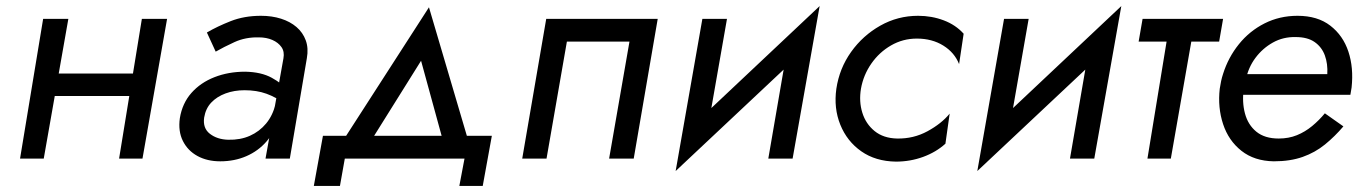

<svg xmlns="http://www.w3.org/2000/svg" viewBox="-20 -522 4483 632"><path d="M139 -280H471L459 -206H127ZM530 -460 449 0H372L447 -460ZM205 -460 124 0H46L122 -460Z M652 -135Q647 -100 671 -81.5Q695 -63 731 -62Q771 -61 802.5 -75Q834 -89 856 -115.5Q878 -142 887 -180L894 -129Q884 -87 857 -56Q830 -25 791 -8Q752 9 705 9Q662 9 630 -8.5Q598 -26 582 -58Q566 -90 572 -133Q580 -182 610 -216Q640 -250 686 -268Q732 -286 787 -286Q840 -285 874.5 -266Q909 -247 927 -225L920 -179Q889 -202 857 -213.5Q825 -225 785 -225Q751 -225 722.5 -214.5Q694 -204 675.5 -184.5Q657 -165 652 -135ZM661 -415Q695 -435 739.5 -452.5Q784 -470 839 -470Q875 -470 905 -460.5Q935 -451 956 -433Q977 -415 986.5 -389Q996 -363 990 -330L934 0H854L913 -330Q917 -352 906.5 -367Q896 -382 876.5 -390.5Q857 -399 832 -399Q788 -400 752 -383.5Q716 -367 690 -352Z M1184 -31H1091L1392 -498L1530 -30H1446L1366 -322ZM1115 0 1099 90H1013L1043 -75H1599L1569 90H1492L1509 0Z M2066 0H1985L2052 -385H1846L1779 0H1699L1778 -460H2145Z M2204 41 2233 -83 2678 -502 2649 -377ZM2305 -72 2204 41 2292 -460H2373ZM2589 0H2509L2576 -389L2678 -502Z M2814 -230Q2807 -188 2818.5 -151Q2830 -114 2859 -90.5Q2888 -67 2933 -66Q2987 -65 3033 -90Q3079 -115 3106 -148L3092 -49Q3061 -21 3018.5 -5.5Q2976 10 2929 10Q2862 9 2815 -24Q2768 -57 2746 -111.5Q2724 -166 2733 -230Q2743 -297 2781.5 -351Q2820 -405 2877.5 -437.5Q2935 -470 3002 -470Q3047 -470 3086.5 -455Q3126 -440 3152 -411L3137 -311Q3122 -349 3085 -372Q3048 -395 2998 -395Q2952 -395 2913 -372.5Q2874 -350 2848 -312.5Q2822 -275 2814 -230Z M3197 41 3226 -83 3671 -502 3642 -377ZM3298 -72 3197 41 3285 -460H3366ZM3582 0H3502L3569 -389L3671 -502Z M4006 -460 3993 -385H3728L3741 -460ZM3911 -440 3834 0H3757L3829 -440Z M4052 -278H4349Q4351 -312 4341 -339.5Q4331 -367 4307.5 -383.5Q4284 -400 4245 -400Q4204 -401 4170 -382Q4136 -363 4112.5 -331.5Q4089 -300 4081 -260L4074 -230Q4068 -186 4078 -148.5Q4088 -111 4115.5 -88.5Q4143 -66 4189 -66Q4222 -66 4249 -77Q4276 -88 4299 -107Q4322 -126 4341 -149L4402 -106Q4374 -73 4341.5 -46.5Q4309 -20 4268 -5.5Q4227 9 4173 9Q4109 8 4066.5 -25.5Q4024 -59 4006 -113.5Q3988 -168 3995 -230Q3997 -243 3999.5 -255Q4002 -267 4006 -279Q4023 -333 4058 -376.5Q4093 -420 4142.5 -445Q4192 -470 4251 -470Q4317 -470 4359 -437.5Q4401 -405 4418.5 -352Q4436 -299 4429 -234Q4428 -228 4427 -222Q4426 -216 4425 -210H4042Z"/></svg>

Font: Jost
Style: Italic
Weight: 400
Italic angle: -5°
Version: Version 3.710